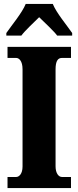

<svg xmlns="http://www.w3.org/2000/svg" viewBox="-20 -951 395 971"><path d="M12 -784V-771H88C106 -796 151 -837 178 -864C203 -840 258 -788 269 -771H345V-784C319 -822 265 -886 247 -931H110C92 -886 38 -822 12 -784ZM18 0H339V-56H293C277 -56 261 -74 261 -110V-600C261 -643 273 -658 293 -658H339V-714H18V-658H62C76 -658 94 -643 94 -601V-109C94 -71 76 -56 62 -56H18Z"/></svg>

Font: Noto Serif Hebrew ExtraCondensed Black
Style: Regular
Weight: 900
Width: 2
Designer: Monotype Design Team
Foundry: Monotype Imaging Inc.
Version: Version 2.004